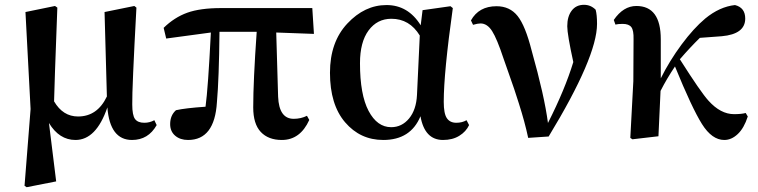

<svg xmlns="http://www.w3.org/2000/svg" viewBox="-20 -572 3183 806"><path d="M627.9 -67.4 637.7 -46.9Q602.5 15.6 534.2 15.6Q441.4 15.6 430.7 -121.1Q383.8 15.6 296.9 15.6Q228.5 15.6 185.5 -55.7L215.8 189.5L91.8 213.9L83 208L108.4 -114.3L86.9 -521.5L210.9 -546.9L220.7 -540Q208 -203.1 207 -146.5Q244.1 -83 307.6 -83Q388.7 -83 428.7 -167L418.9 -521.5L543.9 -546.9L552.7 -540Q534.2 -199.2 535.2 -133.8Q535.2 -87.9 546.9 -72.3Q558.6 -56.6 585.9 -56.6Q608.4 -56.6 627.9 -67.4Z M1139.6 -435.5 1147.5 -166Q1151.4 -73.2 1212.9 -73.2Q1243.2 -73.2 1268.6 -85.9L1278.3 -68.4Q1240.2 15.6 1163.1 15.6Q1106.4 15.6 1074.7 -18.1Q1043 -51.8 1043 -121.1Q1043 -231.4 1057.6 -438.5H901.4Q899.4 -241.2 890.6 -142.6Q880.9 15.6 769.5 15.6Q736.3 15.6 715.3 -2.4Q694.3 -20.5 694.3 -50.8Q694.3 -87.9 718.8 -109.4Q757.8 -118.2 842.8 -124Q853.5 -202.1 865.2 -435.5L677.7 -410.2L667 -455.1Q711.9 -499 766.1 -518.6Q820.3 -538.1 908.2 -538.1H1291L1297.9 -429.7Z M1730.5 -173.8 1742.2 -422.9Q1699.2 -493.2 1623 -493.2Q1563.5 -493.2 1527.3 -444.3Q1491.2 -395.5 1491.2 -306.6Q1491.2 -174.8 1527.3 -106.4Q1563.5 -38.1 1622.1 -38.1Q1667 -38.1 1697.3 -74.7Q1727.5 -111.3 1730.5 -173.8ZM1938.5 -67.4 1949.2 -46.9Q1936.5 -19.5 1908.2 -2Q1879.9 15.6 1839.8 15.6Q1762.7 15.6 1745.1 -84Q1704.1 15.6 1588.9 15.6Q1492.2 15.6 1428.7 -58.6Q1365.2 -132.8 1365.2 -266.6Q1365.2 -395.5 1438 -473.1Q1510.7 -550.8 1602.5 -550.8Q1693.4 -550.8 1746.1 -465.8L1753.9 -529.3L1871.1 -545.9L1880.9 -538.1Q1842.8 -266.6 1842.8 -144.5Q1842.8 -94.7 1856 -75.7Q1869.1 -56.6 1895.5 -56.6Q1919.9 -56.6 1938.5 -67.4Z M1965.8 -467.8 1957 -486.3Q1990.2 -545.9 2064.5 -545.9Q2120.1 -545.9 2152.8 -504.9Q2185.5 -463.9 2211.9 -359.4Q2265.6 -168.9 2280.3 -55.7Q2351.6 -196.3 2386.7 -311.5Q2361.3 -427.7 2361.3 -461.9Q2361.3 -502.9 2379.9 -527.3Q2398.4 -551.8 2431.6 -551.8Q2460 -551.8 2480.5 -531.2Q2486.3 -509.8 2486.3 -471.7Q2486.3 -333 2283.2 1L2197.3 6.8Q2189.5 -29.3 2180.2 -63.5Q2170.9 -97.7 2158.2 -137.7Q2145.5 -177.7 2138.7 -197.8Q2131.8 -217.8 2114.7 -266.6Q2097.7 -315.4 2093.8 -326.2Q2066.4 -409.2 2045.9 -441.4Q2025.4 -473.6 1997.1 -473.6Q1985.4 -473.6 1965.8 -467.8Z M3110.4 -97.7 3119.1 -83Q3103.5 -34.2 3077.1 -9.3Q3050.8 15.6 3020.5 15.6Q2968.8 15.6 2926.8 -51.3Q2884.8 -118.2 2813.5 -293Q2779.3 -242.2 2752.9 -190.4Q2747.1 -72.3 2744.1 0L2634.8 12.7L2626 6.8L2638.7 -231.4L2639.6 -407.2Q2640.6 -444.3 2630.4 -458Q2620.1 -471.7 2593.8 -471.7Q2574.2 -471.7 2563.5 -468.8L2556.6 -488.3Q2596.7 -546.9 2651.4 -546.9Q2753.9 -546.9 2753.9 -407.2V-243.2Q2791 -317.4 2841.3 -385.3Q2891.6 -453.1 2940.4 -494.1Q3001 -543.9 3065.4 -550.8Q3108.4 -540 3108.4 -494.1Q3108.4 -428.7 3009.8 -419.9L2918 -413.1Q2877.9 -374 2834 -323.2Q2921.9 -184.6 2954.1 -149.4Q3004.9 -92.8 3061.5 -92.8Q3092.8 -92.8 3110.4 -97.7Z"/></svg>

Font: GenRyuMin TW TTF Bold
Style: Regular
Weight: 700
Version: Version 1.300